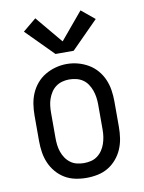

<svg xmlns="http://www.w3.org/2000/svg" viewBox="-87 -827 673 895"><g transform="rotate(-10 250.0 -379.0)"><path d="M250 8Q223 8 196.5 2.5Q170 -3 147.5 -16.5Q125 -30 107.5 -50.5Q90 -71 79.5 -95.5Q69 -120 65 -146.5Q61 -173 61 -200V-320Q61 -347 65 -373.5Q69 -400 79.5 -424.5Q90 -449 107.5 -469.5Q125 -490 148 -503.5Q171 -517 197 -524Q223 -531 250 -531Q277 -531 303 -524Q329 -517 352 -503.5Q375 -490 392.5 -469.5Q410 -449 420.5 -424.5Q431 -400 435 -373.5Q439 -347 439 -320V-200Q439 -173 435 -146.5Q431 -120 420.5 -95.5Q410 -71 392.5 -50.5Q375 -30 352.5 -16.5Q330 -3 303.5 2.5Q277 8 250 8ZM250 -62Q267 -62 283.5 -66Q300 -70 313.5 -80Q327 -90 336.5 -104Q346 -118 351.5 -134Q357 -150 359.5 -166.5Q362 -183 362 -200V-320Q362 -337 359.5 -354Q357 -371 351.5 -386.5Q346 -402 336.5 -416.5Q327 -431 313 -440.5Q299 -450 282 -454Q265 -458 248 -458Q232 -458 215.5 -453.5Q199 -449 185.5 -439Q172 -429 163 -415Q154 -401 148.5 -385.5Q143 -370 141 -353.5Q139 -337 139 -320V-200Q139 -183 141 -166.5Q143 -150 148.5 -134Q154 -118 163.5 -104Q173 -90 186.5 -80Q200 -70 216.5 -66Q233 -62 250 -62ZM207 -586 80 -714 143 -766 250 -638 357 -766 420 -714 293 -586Z"/></g></svg>

Font: Iosevka Slab
Style: Regular
Weight: 400
Monospace: yes
Designer: Belleve Invis
Foundry: Belleve Invis
Version: Version 11.2.4; ttfautohint (v1.8.3)